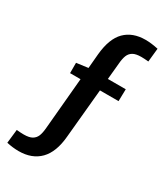

<svg xmlns="http://www.w3.org/2000/svg" viewBox="-238 -886 1031 1190"><g transform="rotate(30 277.5 -290.5)"><path d="M368 -574 357 -459H485L483 -373H350L317 -23Q307 92 251.5 148.5Q196 205 101 205Q59 205 15 195L26 97Q56 100 77 100Q116 100 136.5 88Q157 76 166 54Q175 32 178 -5L211 -373H136V-447L219 -458L228 -561Q239 -678 293 -732Q347 -786 439 -786Q480 -786 530 -775L520 -678Q490 -681 469 -681Q430 -681 409.5 -669Q389 -657 380 -634.5Q371 -612 368 -574Z"/></g></svg>

Font: Bitter Pro
Style: Bold
Weight: 700
Designer: Sol Matas, and Bitter project Authors
Foundry: Sol Matas
Version: Version 1.010